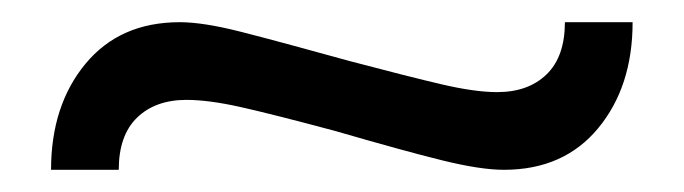

<svg xmlns="http://www.w3.org/2000/svg" viewBox="-20 -384 616 173"><path d="M142 -364Q163 -364 196.5 -355.5Q230 -347 295 -329Q348 -315 378 -308Q408 -301 428 -301Q456 -301 472.5 -317Q489 -333 489 -364H550Q550 -306 519 -268.5Q488 -231 434 -231Q413 -231 378.5 -239.5Q344 -248 282 -266Q226 -281 197 -287.5Q168 -294 148 -294Q120 -294 103.5 -278Q87 -262 87 -231H26Q26 -289 57 -326.5Q88 -364 142 -364Z"/></svg>

Font: Lexend HM
Style: Regular
Weight: 400
Designer: Bonnie Shaver-Troup, Thomas Jockin, Octavio Pardo
Foundry: Lexend
Version: Version 1.091